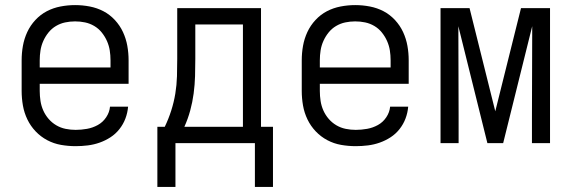

<svg xmlns="http://www.w3.org/2000/svg" viewBox="-20 -562 2240 754"><path d="M277 12Q248 12 219.5 7Q191 2 165.5 -11.5Q140 -25 120 -46Q100 -67 87.5 -93Q75 -119 70 -147.5Q65 -176 65 -205V-325Q65 -354 70 -382Q75 -410 87 -436Q99 -462 119 -483.5Q139 -505 164 -518Q189 -531 217.5 -536.5Q246 -542 275 -542Q304 -542 332.5 -536.5Q361 -531 386 -518Q411 -505 431 -483.5Q451 -462 463 -436Q475 -410 480 -382Q485 -354 485 -325V-233H136V-205Q136 -185 139 -165.5Q142 -146 150 -128Q158 -110 171 -95Q184 -80 201 -70Q218 -60 237.5 -56Q257 -52 277 -52Q299 -52 321.5 -56Q344 -60 364 -71Q384 -82 397 -101.5Q410 -121 412 -143H483Q481 -119 472.5 -96.5Q464 -74 449 -55Q434 -36 414 -23Q394 -10 371.5 -2Q349 6 325 9Q301 12 277 12ZM136 -297H414V-325Q414 -345 411 -364Q408 -383 400 -401Q392 -419 379.5 -434.5Q367 -450 350 -460Q333 -470 314 -474Q295 -478 275 -478Q255 -478 236 -474Q217 -470 200 -460Q183 -450 170.5 -434.5Q158 -419 150 -401Q142 -383 139 -364Q136 -345 136 -325Z M598 172V-64H627Q642 -95 652.5 -128Q663 -161 668.5 -194.5Q674 -228 675 -262.5Q676 -297 676 -331V-530H1005V-64H1052V172H981V0H669V172ZM704 -64H934V-466H747V-331Q747 -297 746 -263Q745 -229 740.5 -195Q736 -161 727 -128Q718 -95 704 -64Z M1377 12Q1348 12 1319.5 7Q1291 2 1265.5 -11.5Q1240 -25 1220 -46Q1200 -67 1187.5 -93Q1175 -119 1170 -147.5Q1165 -176 1165 -205V-325Q1165 -354 1170 -382Q1175 -410 1187 -436Q1199 -462 1219 -483.5Q1239 -505 1264 -518Q1289 -531 1317.5 -536.5Q1346 -542 1375 -542Q1404 -542 1432.5 -536.5Q1461 -531 1486 -518Q1511 -505 1531 -483.5Q1551 -462 1563 -436Q1575 -410 1580 -382Q1585 -354 1585 -325V-233H1236V-205Q1236 -185 1239 -165.5Q1242 -146 1250 -128Q1258 -110 1271 -95Q1284 -80 1301 -70Q1318 -60 1337.5 -56Q1357 -52 1377 -52Q1399 -52 1421.5 -56Q1444 -60 1464 -71Q1484 -82 1497 -101.5Q1510 -121 1512 -143H1583Q1581 -119 1572.5 -96.5Q1564 -74 1549 -55Q1534 -36 1514 -23Q1494 -10 1471.5 -2Q1449 6 1425 9Q1401 12 1377 12ZM1236 -297H1514V-325Q1514 -345 1511 -364Q1508 -383 1500 -401Q1492 -419 1479.5 -434.5Q1467 -450 1450 -460Q1433 -470 1414 -474Q1395 -478 1375 -478Q1355 -478 1336 -474Q1317 -470 1300 -460Q1283 -450 1270.5 -434.5Q1258 -419 1250 -401Q1242 -383 1239 -364Q1236 -345 1236 -325Z M1710 0V-530H1824L1925 -125L2026 -530H2140V0H2069V-106Q2069 -185 2069.5 -264.5Q2070 -344 2070 -424V-459L1956 0H1894L1780 -459Q1780 -371 1780.5 -282.5Q1781 -194 1781 -106V0Z"/></svg>

Font: Lode Term
Style: Regular
Weight: 400
Monospace: yes
Designer: Belleve Invis
Foundry: Belleve Invis
Version: Version 29.2.0